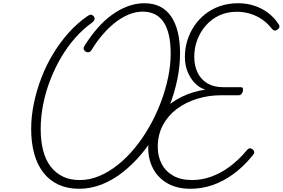

<svg xmlns="http://www.w3.org/2000/svg" viewBox="-20 -1150 1751 1189"><path d="M470 19Q398 19 342.5 -6.5Q287 -32 249 -80.5Q211 -129 192 -197.5Q173 -266 173 -351Q173 -430 190 -511Q207 -592 237 -670Q267 -748 310 -818.5Q353 -889 406 -948Q459 -1007 520 -1049Q537 -1061 545.5 -1059Q554 -1057 561 -1048Q568 -1038 565.5 -1029Q563 -1020 549 -1009Q494 -970 445.5 -915Q397 -860 358 -793.5Q319 -727 290.5 -653Q262 -579 247 -502Q232 -425 232 -351Q232 -278 247 -219Q262 -160 293 -119.5Q324 -79 368.5 -57Q413 -35 474 -35Q536 -35 596 -60.5Q656 -86 712 -131Q768 -176 817.5 -237Q867 -298 907 -369Q947 -440 976 -516.5Q1005 -593 1021 -670Q1037 -747 1037 -818Q1037 -883 1026 -931.5Q1015 -980 993.5 -1012.5Q972 -1045 939.5 -1061.5Q907 -1078 864 -1078Q821 -1078 778 -1060.5Q735 -1043 694 -1011Q653 -979 615.5 -935.5Q578 -892 547 -840Q539 -828 528.5 -826.5Q518 -825 508 -832Q499 -839 498 -848Q497 -857 505 -869Q541 -926 582.5 -974Q624 -1022 671 -1056.5Q718 -1091 769.5 -1110.5Q821 -1130 874 -1130Q929 -1130 970.5 -1109.5Q1012 -1089 1039.5 -1048.5Q1067 -1008 1081 -951Q1095 -894 1095 -818Q1095 -741 1078 -658.5Q1061 -576 1029.5 -494Q998 -412 954 -336.5Q910 -261 856 -196.5Q802 -132 739.5 -83Q677 -34 609 -7.5Q541 19 470 19ZM1160 19Q1075 19 1016.5 -15Q958 -49 928 -106Q898 -163 898 -234Q898 -309 924 -369.5Q950 -430 998 -476Q1046 -522 1110 -552.5Q1174 -583 1251 -595Q1213 -607 1185 -637Q1157 -667 1141 -707.5Q1125 -748 1125 -798Q1125 -850 1140 -899Q1155 -948 1183.5 -990Q1212 -1032 1252 -1063.5Q1292 -1095 1343.5 -1112.5Q1395 -1130 1455 -1130Q1508 -1130 1555 -1114.5Q1602 -1099 1640 -1070.5Q1678 -1042 1703 -1003Q1711 -994 1710.5 -984.5Q1710 -975 1698 -967Q1688 -959 1679.5 -961Q1671 -963 1662 -974Q1637 -1006 1604 -1029Q1571 -1052 1531 -1064.5Q1491 -1077 1446 -1077Q1386 -1077 1338 -1054.5Q1290 -1032 1255.5 -993Q1221 -954 1202 -904Q1183 -854 1183 -799Q1183 -743 1203.5 -700.5Q1224 -658 1264 -634Q1304 -610 1362 -610H1471Q1481 -610 1483.5 -604Q1486 -598 1484 -584Q1479 -571 1473 -565.5Q1467 -560 1457 -560H1348Q1271 -560 1200 -538Q1129 -516 1074.5 -475Q1020 -434 988.5 -374.5Q957 -315 957 -240Q957 -182 981 -135.5Q1005 -89 1052.5 -62Q1100 -35 1171 -35Q1229 -35 1288 -56Q1347 -77 1402.5 -118Q1458 -159 1508 -219Q1518 -231 1527 -231.5Q1536 -232 1546 -224Q1555 -215 1554.5 -206Q1554 -197 1541 -183Q1486 -116 1423.5 -71Q1361 -26 1295.5 -3.5Q1230 19 1160 19Z"/></svg>

Font: Playwrite CU ExtraLight
Style: Regular
Weight: 250
Designer: Veronika Burian, José Scaglione
Foundry: TypeTogether
Version: Version 1.002